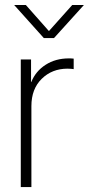

<svg xmlns="http://www.w3.org/2000/svg" viewBox="-20 -756 359 776"><path d="M64 0V-515.6H105.5V-424.3H106.4Q124 -468.3 164.3 -494.1Q204.6 -520 258.3 -520Q264.6 -520 268.8 -519.8Q272.9 -519.5 277.8 -519V-476.6Q273.9 -477.1 267.8 -477.8Q261.7 -478.5 252.9 -478.5Q190.4 -478.5 148.7 -437.5Q106.9 -396.5 106.9 -327.1V0ZM84.5 -735.8 177.7 -630.4 272 -735.8H318.8V-735.4L198.2 -602.1H157.2L37.6 -735.4V-735.8Z"/></svg>

Font: Inter Display ExtraLight
Style: Regular
Weight: 200
Designer: Rasmus Andersson
Foundry: rsms
Version: Version 4.000;git-a52131595